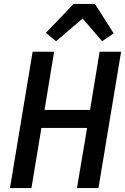

<svg xmlns="http://www.w3.org/2000/svg" viewBox="-20 -963 640 983"><path d="M426 -308H192L141 0H31L147 -698H257L208 -400H441L490 -698H600L484 0H374ZM466 -943 562 -792 503 -752 403 -868 267 -752 215 -795 357 -943Z"/></svg>

Font: IBM Plex Mono Medium
Style: Italic
Weight: 500
Italic angle: -9°
Monospace: yes
Designer: Mike Abbink, Paul van der Laan, Pieter van Rosmalen
Foundry: Bold Monday
Version: Version 2.3